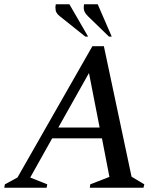

<svg xmlns="http://www.w3.org/2000/svg" viewBox="-40 -882 776 902"><path d="M-20 0 -17 -16 42 -48 394 -665H448L578 -52L638 -16L634 0H382L384 -16L474 -51L439 -232H205L102 -48L182 -16L179 0ZM234 -283H428L378 -539ZM472 -710 374 -805Q358 -821 355 -833.5Q352 -846 355 -862H419L485 -710ZM361 -710 242 -805Q224 -819 221.5 -833.5Q219 -848 222 -862H286L374 -710Z"/></svg>

Font: Spectral SC Medium
Style: Italic
Weight: 500
Italic angle: -10°
Designer: Jean-Baptiste Levee
Foundry: Production Type
Version: Version 2.001